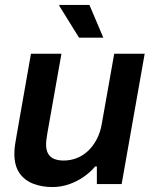

<svg xmlns="http://www.w3.org/2000/svg" viewBox="-20 -743 623 775"><path d="M191 12Q149 12 114 -1.5Q79 -15 58.5 -44.5Q38 -74 38 -123Q38 -141 41 -160.5Q44 -180 48 -202L105 -526H228L172 -210Q170 -196 168 -184Q166 -172 166 -161Q166 -136 175 -121.5Q184 -107 200 -101Q216 -95 237 -95Q264 -95 289 -104.5Q314 -114 334.5 -133Q355 -152 370 -180Q385 -208 391 -244L441 -526H564L471 0H371V-71H364Q345 -48 317.5 -29Q290 -10 258 1Q226 12 191 12ZM299 -591 219 -720 220 -723H341L397 -591Z"/></svg>

Font: Archivo SemiBold SemiBold
Style: Italic
Weight: 600
Italic angle: -10°
Version: Version 2.001